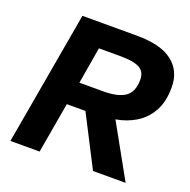

<svg xmlns="http://www.w3.org/2000/svg" viewBox="-120 -785 891 902"><g transform="rotate(20 325.5 -334.0)"><path d="M25 0 142 -668H414Q534 -668 592.5 -622.5Q651 -577 651 -496Q651 -423 624 -375Q597 -327 552.5 -300Q508 -273 454 -264L601 0H438L308 -253H215L171 0ZM236 -368H355Q429 -368 464.5 -393Q500 -418 500 -478Q500 -519 470 -535Q440 -551 375 -551H267Z"/></g></svg>

Font: Gantari
Style: Bold Italic
Weight: 700
Italic angle: -10°
Designer: Anugrah Pasau
Foundry: Lafontype
Version: Version 1.000; ttfautohint (v1.8.4.7-5d5b)